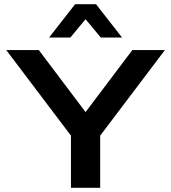

<svg xmlns="http://www.w3.org/2000/svg" viewBox="-20 -900 820 920"><path d="M10 -660H166L390 -363L614 -660H770L460 -250V0H320V-250ZM215 -720 340 -880H440L565 -720H463L390 -808L317 -720Z"/></svg>

Font: Xolonium
Style: Regular
Weight: 400
Designer: Severin Meyer
Version: Version 4.2